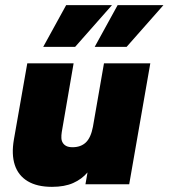

<svg xmlns="http://www.w3.org/2000/svg" viewBox="-20 -716 655 746"><path d="M182 10Q124 10 87.5 -12Q51 -34 37.5 -75Q24 -116 34 -174L86 -470H266L220 -203Q218 -190 218.5 -179.5Q219 -169 224 -161Q229 -153 238 -148.5Q247 -144 262 -144Q294 -144 313.5 -162.5Q333 -181 341 -223L384 -470H564L482 0H312L320 -46Q298 -20 264.5 -5Q231 10 182 10ZM348 -534 437 -696H615L472 -534ZM148 -534 237 -696H415L272 -534Z"/></svg>

Font: Gantari Black
Style: Italic
Weight: 900
Italic angle: -10°
Version: Version 1.000